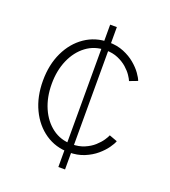

<svg xmlns="http://www.w3.org/2000/svg" viewBox="-134 -825 814 922"><g transform="rotate(20 273.5 -364.0)"><path d="M270.5 0V-727.5H304.7V0ZM293 -83.5Q225.6 -83.5 172.6 -119.6Q119.6 -155.8 89.4 -219.2Q59.1 -282.7 59.1 -364.7Q59.1 -446.8 89.4 -510.3Q119.6 -573.7 172.6 -609.9Q225.6 -646 293 -646Q336.4 -646 370.6 -631.8Q404.8 -617.7 429.4 -596.9Q454.1 -576.2 469.2 -554.9Q484.4 -533.7 489.3 -519.5L448.2 -503.9Q444.8 -513.2 433.6 -530Q422.4 -546.9 403.1 -564Q383.8 -581.1 356.4 -593Q329.1 -605 293 -605Q236.3 -605 193.8 -573.2Q151.4 -541.5 127.7 -487.3Q104 -433.1 104 -364.7Q104 -296.4 127.7 -242.2Q151.4 -188 193.8 -156.5Q236.3 -125 293 -125Q329.1 -125 357.2 -137Q385.3 -148.9 404.8 -166.5Q424.3 -184.1 435.8 -201.2Q447.3 -218.3 450.7 -227.5L491.7 -212.4Q486.8 -197.8 471.4 -176.3Q456.1 -154.8 431.2 -133.5Q406.2 -112.3 371.6 -97.9Q336.9 -83.5 293 -83.5Z"/></g></svg>

Font: Inter ExtraLight
Style: Regular
Weight: 250
Designer: Rasmus Andersson
Foundry: rsms
Version: Version 4.001;git-66647c0bb